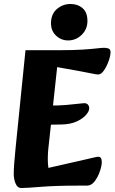

<svg xmlns="http://www.w3.org/2000/svg" viewBox="-20 -932 575 964"><path d="M86 12Q68 12 58.5 -10Q49 -32 49 -59Q49 -98 58 -186L108 -680H282Q350 -680 395 -683Q440 -686 466 -689Q492 -692 503 -692Q514 -692 524.5 -688.5Q535 -685 535 -670Q535 -652 525.5 -625.5Q516 -599 502 -578.5Q488 -558 473 -558Q463 -558 435.5 -564Q408 -570 379 -575L267 -595L222 -179Q220 -155 220 -132.5Q220 -110 223 -89L412 -132Q430 -136 448.5 -140.5Q467 -145 474 -145Q491 -145 491 -118Q491 -100 481.5 -72Q472 -44 455.5 -22Q439 0 417 0H372Q260 0 186 6Q112 12 86 12ZM173 -305 186 -402H234Q277 -402 312.5 -405Q348 -408 372 -411Q396 -414 402 -414Q416 -414 422 -406Q428 -398 428 -388Q428 -373 411 -354Q394 -335 363.5 -321.5Q333 -308 291 -307ZM322 -729Q287 -729 261.5 -753Q236 -777 236 -815Q236 -861 265.5 -886.5Q295 -912 334 -912Q370 -912 394.5 -891Q419 -870 419 -827Q419 -785 390 -757Q361 -729 322 -729Z"/></svg>

Font: Alkatra
Style: Bold
Weight: 700
Designer: Suman Bhandary
Version: Version 1.100;gftools[0.9.22]